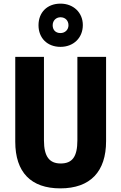

<svg xmlns="http://www.w3.org/2000/svg" viewBox="-20 -1027 667 1057"><path d="M313 -769C385 -769 436 -819 436 -889C436 -958 384 -1007 313 -1007C240 -1007 192 -959 192 -888C192 -818 240 -769 313 -769ZM313 -845C285 -845 270 -863 270 -888C270 -914 289 -932 313 -932C339 -932 357 -914 357 -888C357 -863 338 -845 313 -845ZM564 -250V-714H406V-255C406 -164 378 -127 314 -127C253 -127 222 -164 222 -254V-714H64V-247C64 -78 151 10 312 10C478 10 564 -83 564 -250Z"/></svg>

Font: Noto Sans Thai Looped Condensed ExtraBold
Style: Regular
Weight: 800
Width: 3
Designer: Sasikarn Vongin, Ben Mitchell
Foundry: The Fontpad Ltd
Version: Version 1.001